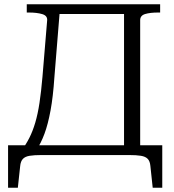

<svg xmlns="http://www.w3.org/2000/svg" viewBox="-20 -730 818 904"><path d="M237 -710H604V-664H237ZM640 -6H564V-710H734V-671H724Q687 -671 663.5 -664Q640 -657 640 -635ZM688 51Q686 29 675.5 18Q665 7 643.5 3.5Q622 0 587 0H176Q141 0 119.5 3.5Q98 7 87.5 18.5Q77 30 75 52L64 154H18V-46H744V154H699ZM151 -23H82Q102 -49 118 -80.5Q134 -112 146 -152.5Q158 -193 166 -246Q174 -299 180 -369L202 -634Q204 -656 179 -663.5Q154 -671 117 -671H106V-710H264L236 -365Q230 -275 218 -210Q206 -145 189.5 -100.5Q173 -56 151 -23Z"/></svg>

Font: Roboto Serif 36pt Light
Style: Regular
Weight: 300
Designer: Greg Gazdowicz
Foundry: Commercial Type
Version: Version 1.008